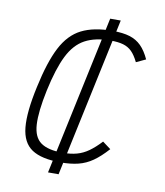

<svg xmlns="http://www.w3.org/2000/svg" viewBox="-84 -756 769 895"><g transform="rotate(10 300.0 -308.0)"><path d="M254 14Q163 14 117 -16.5Q71 -47 64 -118.5Q57 -190 84 -313Q110 -435 146 -504.5Q182 -574 239.5 -603Q297 -632 386 -632Q436 -632 468 -622Q500 -612 522.5 -589.5Q545 -567 563 -528L518 -507Q503 -538 486 -555Q469 -572 445 -579Q421 -586 385 -586Q312 -586 264 -560Q216 -534 185.5 -473Q155 -412 132 -305Q110 -201 113.5 -141Q117 -81 151.5 -56.5Q186 -32 255 -32Q293 -32 322 -40Q351 -48 377 -66.5Q403 -85 432 -116L471 -87Q436 -48 404.5 -26Q373 -4 337 5Q301 14 254 14ZM204 70 365 -686H415L254 70Z"/></g></svg>

Font: Victor Mono Thin
Style: Italic
Weight: 100
Italic angle: -12°
Monospace: yes
Designer: Rune Bjørnerås
Version: Version 1.561;gftools[0.9.30]